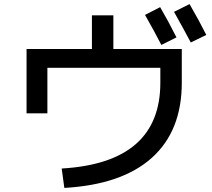

<svg xmlns="http://www.w3.org/2000/svg" viewBox="-20 -870 1040 940"><path d="M690 -797 764 -835Q806 -763 844 -687L770 -650Q734 -720 690 -797ZM832 -812 908 -850Q955 -769 990 -699L914 -662Q884 -719 832 -812ZM110 -630H430V-795H535V-630H870V-465Q870 -229 723.5 -97.5Q577 34 295 50L282 -45Q765 -73 765 -465V-538H212V-315H110Z"/></svg>

Font: Mplus 1p Medium
Style: Regular
Weight: 500
Version: Version 1.061